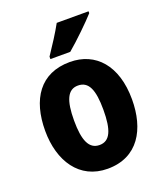

<svg xmlns="http://www.w3.org/2000/svg" viewBox="-142 -860 821 964"><g transform="rotate(-20 268.5 -378.0)"><path d="M446 -756V-766H276C252 -722 217 -668 184 -619V-606H290C340 -648 414 -720 446 -756ZM500 -276C500 -458 407 -559 270 -559C111 -559 36 -444 36 -276C36 -115 116 10 267 10C430 10 500 -118 500 -276ZM190 -275C190 -383 213 -434 268 -434C325 -434 347 -383 347 -276C347 -168 325 -116 269 -116C213 -116 190 -169 190 -275Z"/></g></svg>

Font: Noto Sans Gurmukhi Condensed ExtraBold
Style: Regular
Weight: 800
Width: 3
Designer: Jelle Bosma - Monotype Design Team
Foundry: Monotype Imaging Inc.
Version: Version 2.004